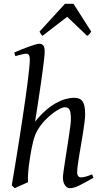

<svg xmlns="http://www.w3.org/2000/svg" viewBox="-20 -973 534 1013"><path d="M473.1 -35.2Q427.7 -8.8 398.2 5.6Q368.7 20 348.1 20Q334 20 323 4.6Q312 -10.7 312 -37.1Q312 -45.9 315.2 -68.6Q318.4 -91.3 323 -121.6Q327.6 -151.9 333 -186Q338.4 -220.2 343 -251Q347.7 -281.7 350.8 -306.2Q354 -330.6 354 -341.8Q354 -360.4 352.5 -372.8Q351.1 -385.3 347.4 -393.1Q343.8 -400.9 337.2 -404.1Q330.6 -407.2 319.8 -407.2Q313.5 -407.2 297.4 -399.7Q281.2 -392.1 260.5 -376.7Q239.7 -361.3 217.5 -338.4Q195.3 -315.4 176.8 -284.2Q163.6 -260.7 154.8 -225.8Q146 -190.9 139.2 -147Q134.8 -120.1 132.3 -99.6Q129.9 -79.1 128.7 -63.2Q127.4 -47.4 127.2 -34.9Q127 -22.5 127.9 -12.2Q121.6 -8.8 112.1 -4.6Q102.5 -0.5 92.5 3.9Q82.5 8.3 73.2 12.5Q64 16.6 58.1 20L42 4.9Q46.4 -21.5 53 -60.3Q59.6 -99.1 67.1 -145.8Q74.7 -192.4 82.8 -244.1Q90.8 -295.9 98.6 -347.4Q106.4 -398.9 113.5 -448Q120.6 -497.1 125.7 -538.3Q130.9 -579.6 134 -610.6Q137.2 -641.6 137.2 -657.2Q137.2 -668.5 135.5 -675Q133.8 -681.6 131.1 -684.8Q128.4 -688 124.8 -689Q121.1 -689.9 117.2 -689.9Q112.3 -689.9 103.3 -687.7Q94.2 -685.5 84.5 -683.1Q73.2 -680.2 61 -676.8L55.2 -695.8Q75.7 -705.1 96.4 -713.4Q117.2 -721.7 135.3 -728Q153.3 -734.4 167 -738.3Q180.7 -742.2 187 -742.2Q200.7 -742.2 208.3 -733.4Q215.8 -724.6 215.8 -702.1Q215.8 -690.4 212.9 -663.3Q210 -636.2 205.3 -601.1Q200.7 -565.9 194.8 -525.9Q189 -485.8 183.3 -448.5Q177.7 -411.1 172.9 -379.9Q168 -348.6 165 -331.1Q193.4 -366.2 221.2 -390.4Q249 -414.6 275.4 -429.2Q301.8 -443.8 325.9 -450.4Q350.1 -457 372.1 -457Q402.8 -457 416 -437.7Q429.2 -418.5 429.2 -371.1Q429.2 -354 426 -328.6Q422.9 -303.2 418.2 -273.9Q413.6 -244.6 408.2 -213.4Q402.8 -182.1 398.2 -154.1Q393.6 -126 390.4 -102.8Q387.2 -79.6 387.2 -65.9Q387.2 -49.3 393.1 -43.2Q398.9 -37.1 404.8 -37.1Q418.5 -37.1 433.1 -41.3Q447.8 -45.4 465.8 -53.2ZM461.4 -806.2Q454.6 -796.4 450.9 -792Q447.3 -787.6 439.5 -784.2L334.5 -884.3L204.6 -784.2Q200.2 -787.1 196.8 -791.7Q193.4 -796.4 188.5 -806.2L322.8 -953.1H367.7Z"/></svg>

Font: Gentium Basic
Style: Italic
Weight: 400
Italic angle: -8°
Designer: J. Victor Gaultney and Annie Olsen
Foundry: SIL International
Version: Version 1.102; 2013; Maintenance release